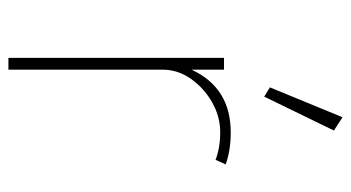

<svg xmlns="http://www.w3.org/2000/svg" viewBox="-209 -625 834 456"><g transform="rotate(90 208.0 -397.0)"><path d="M117.5 0H145.5V-367Q145.5 -402 167 -433Q188.5 -464 222.5 -483.5Q256.5 -503 294.5 -503Q330.5 -503 359.5 -492L370.5 -516Q337 -528 294.5 -528Q188.5 -528 145.5 -435V-512H117.5ZM209.5 -607.5 290 -773 258.5 -793.5 187.5 -621Z"/></g></svg>

Font: Spartan Thin
Style: Regular
Weight: 100
Designer: Matt Bailey, Mirko Velimirovic
Foundry: Matt Bailey
Version: Version 1.003; ttfautohint (v1.8.3)